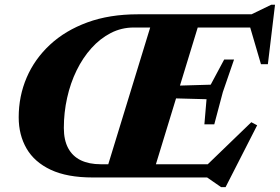

<svg xmlns="http://www.w3.org/2000/svg" viewBox="-20 -745 1174 806"><path d="M627.5 -685H827L617.5 0H417.5ZM559 -685H1036L1118.5 -725H1134.5L1104.5 -475.5H1075.5L1024 -651L1060.5 -629.5H541.5Q490 -629.5 445.2 -606.5Q400.5 -583.5 364 -543Q327.5 -502.5 301.5 -449.2Q275.5 -396 261.8 -334.2Q248 -272.5 248 -208Q248 -157 266.2 -123Q284.5 -89 319.2 -72.2Q354 -55.5 403 -55.5H900L832.5 -36.5L1035 -232L1059.5 -219L927 40.5H908L849.5 0H369Q262 0 193.2 -32.2Q124.5 -64.5 91.5 -121.5Q58.5 -178.5 58.5 -252.5Q58.5 -341.5 92 -419.5Q125.5 -497.5 189.8 -557.2Q254 -617 346.8 -651Q439.5 -685 559 -685ZM879.5 -223H838L847 -328.5L642 -334L658.5 -383.5L864.5 -389.5L921 -495H962.5L915.5 -358.5Z"/></svg>

Font: Newsreader 36pt ExtraBold
Style: Italic
Weight: 800
Italic angle: -17°
Designer: Hugues Gentile
Foundry: Production Type
Version: Version 1.003